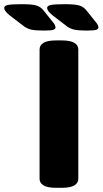

<svg xmlns="http://www.w3.org/2000/svg" viewBox="-140 -895 490 917"><path d="M129 2Q87 2 68 -9.5Q49 -21 49 -41V-659Q49 -679 68 -690.5Q87 -702 129 -702H154Q196 -702 215 -690.5Q234 -679 234 -659V-41Q234 -21 215 -9.5Q196 2 154 2ZM70 -749Q29 -749 9.5 -753.5Q-10 -758 -25 -769L-93 -821Q-109 -834 -114.5 -842.5Q-120 -851 -120 -857Q-120 -868 -101 -871.5Q-82 -875 -34 -875Q14 -875 34.5 -868.5Q55 -862 68 -845L112 -790Q121 -780 123 -773.5Q125 -767 125 -763Q125 -757 115.5 -753Q106 -749 70 -749ZM275 -749Q234 -749 214.5 -753.5Q195 -758 180 -769L112 -821Q96 -834 90.5 -842.5Q85 -851 85 -857Q85 -868 104 -871.5Q123 -875 171 -875Q219 -875 239.5 -868.5Q260 -862 273 -845L317 -790Q326 -780 328 -773.5Q330 -767 330 -763Q330 -757 320.5 -753Q311 -749 275 -749Z"/></svg>

Font: Asap Black
Style: Regular
Weight: 900
Designer: Pablo Cosgaya
Foundry: Omnibus-Type
Version: Version 3.001; ttfautohint (v1.8.4.7-5d5b)